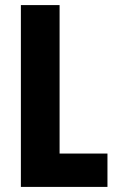

<svg xmlns="http://www.w3.org/2000/svg" viewBox="-20 -734 456 754"><path d="M62 0V-714H214V-131H402V0Z"/></svg>

Font: Noto Sans Lao ExtraCondensed ExtraBold
Style: Regular
Weight: 800
Width: 2
Designer: Monotype Design Team
Foundry: Monotype Imaging Inc.
Version: Version 2.003; ttfautohint (v1.8.4.7-5d5b)